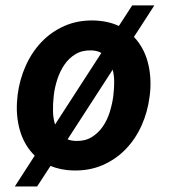

<svg xmlns="http://www.w3.org/2000/svg" viewBox="-20 -613 627 702"><path d="M44.4 -265.6Q51.3 -321.3 73.5 -371.3Q95.7 -421.4 131.3 -459Q167 -496.6 215.6 -518.1Q264.2 -539.6 323.7 -538.1Q375 -536.6 414.6 -518.1L463.4 -593.3H544.4L469.7 -478Q505.9 -439.9 520.3 -385.7Q534.7 -331.5 528.3 -270.5L526.9 -259.8Q520 -204.1 497.8 -154.5Q475.6 -105 439.9 -67.9Q404.3 -30.8 355.7 -9.5Q307.1 11.7 248 10.3Q224.1 9.8 203.4 5.4Q182.6 1 164.6 -6.3L115.7 68.8H34.2L106.9 -43.9Q87.9 -62.5 74.2 -85.9Q60.5 -109.4 52.7 -136.5Q44.9 -163.6 42.5 -193.6Q40 -223.6 43.5 -255.4ZM175.8 -255.4Q173.3 -231.9 173.8 -206.3Q174.3 -180.7 181.2 -157.7L350.6 -419.4Q335 -428.2 314 -428.7Q280.3 -429.7 256.1 -415Q231.9 -400.4 215.6 -376.5Q199.2 -352.5 189.7 -323.2Q180.2 -293.9 176.8 -265.6ZM395 -270Q397.5 -290.5 397.5 -313.5Q397.5 -336.4 392.1 -358.4L227.1 -103.5Q240.2 -98.1 257.8 -97.7Q291 -96.7 315.2 -111.6Q339.4 -126.5 355.7 -150.1Q372.1 -173.8 381.1 -202.9Q390.1 -231.9 394 -259.8Z"/></svg>

Font: TypoPRO Roboto Mono
Style: Bold Italic
Weight: 700
Designer: Google
Version: Version 2.000986; 2015; ttfautohint (v1.3)